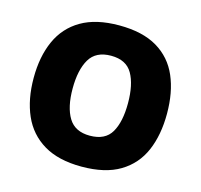

<svg xmlns="http://www.w3.org/2000/svg" viewBox="-106 -840 1009 965"><g transform="rotate(15 398.5 -357.5)"><path d="M745 -358Q745 -247 709.5 -164.5Q674 -82 597.5 -36Q521 10 398 10Q278 10 201 -36Q124 -82 87.5 -165Q51 -248 51 -359Q51 -470 88 -552.5Q125 -635 202 -680Q279 -725 399 -725Q521 -725 597.5 -679.5Q674 -634 709.5 -551.5Q745 -469 745 -358ZM254 -358Q254 -261 287.5 -206Q321 -151 398 -151Q478 -151 510 -206Q542 -261 542 -358Q542 -455 510 -511Q478 -567 399 -567Q320 -567 287 -511Q254 -455 254 -358Z"/></g></svg>

Font: Noto Sans Gurmukhi UI Black
Style: Regular
Weight: 900
Designer: Jelle Bosma - Monotype Design Team
Foundry: Monotype Imaging Inc.
Version: Version 2.004; ttfautohint (v1.8.4.7-5d5b)